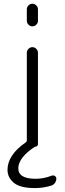

<svg xmlns="http://www.w3.org/2000/svg" viewBox="-20 -793 340 1010"><path d="M121.1 -683.6V-744.1Q121.1 -755.9 129.9 -764.6Q138.7 -773.4 150.4 -773.4Q162.1 -773.4 170.9 -764.6Q179.7 -755.9 179.7 -744.1V-683.6Q179.7 -671.9 170.9 -663.1Q162.1 -654.3 150.4 -654.3Q138.7 -654.3 129.9 -663.1Q121.1 -671.9 121.1 -683.6ZM163.1 196.3Q85.9 196.3 52.7 168.5Q19.5 140.6 19.5 100.6Q19.5 22.5 115.2 -43.9Q121.1 -47.9 121.1 -54.7V-515.6Q121.1 -527.3 129.9 -536.1Q138.7 -544.9 150.4 -544.9Q162.1 -544.9 170.9 -536.1Q179.7 -527.3 179.7 -515.6V-34.2Q179.7 -29.3 175.8 -25.4Q171.9 -21.5 167 -21.5Q165 -21.5 163.1 -20.5Q123 4.9 99.6 34.2Q76.2 64.5 76.2 91.8Q76.2 147.5 167 147.5Q210.9 147.5 252 130.9Q260.7 127.9 268.6 132.8Q276.4 137.7 276.4 146.5Q276.4 158.2 269.5 168.5Q262.7 178.7 252 182.6Q210 196.3 163.1 196.3Z"/></svg>

Font: Gen Jyuu Gothic P Light
Style: Regular
Weight: 200
Designer: [Source Han Sans]
Ryoko NISHIZUKA  (kana & ideographs); Paul D. Hunt (Latin, Greek & Cyrillic); Wenlong ZHANG  (bopomofo
Version: Version 1.002.20150607